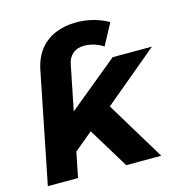

<svg xmlns="http://www.w3.org/2000/svg" viewBox="-110 -856 922 958"><g transform="rotate(-15 351.0 -376.5)"><path d="M20 0 134 -570Q147 -633 180 -673.5Q213 -714 261.5 -733.5Q310 -753 368 -753Q415 -753 458 -741Q501 -729 533 -710L474 -600Q451 -615 426 -622.5Q401 -630 376 -630Q339 -630 316 -610Q293 -590 287 -554L176 0ZM425 0 287 -226 397 -345 606 0ZM176 -108 210 -301 499 -538H702L401 -287L314 -223Z"/></g></svg>

Font: Montserrat Thin
Style: Bold Italic
Weight: 700
Italic angle: -11.3°
Version: Version 9.000